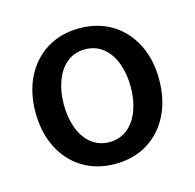

<svg xmlns="http://www.w3.org/2000/svg" viewBox="-65 -778 505 498"><g transform="rotate(-15 187.5 -529.0)"><path d="M21.5 -529.3Q21.5 -582.5 42.2 -623.8Q63 -665 100.6 -688Q138.2 -710.9 187.5 -710.9Q236.8 -710.9 274.4 -688Q312 -665 332.8 -623.8Q353.5 -582.5 353.5 -529.3Q353.5 -475.6 332.8 -434.1Q312 -392.6 274.4 -369.6Q236.8 -346.7 187.5 -346.7Q138.2 -346.7 100.6 -369.6Q63 -392.6 42.2 -434.1Q21.5 -475.6 21.5 -529.3ZM277.3 -529.3Q277.3 -564.9 266.6 -593.5Q255.9 -622.1 235.6 -638.2Q215.3 -654.3 187.5 -654.3Q159.7 -654.3 139.4 -638.2Q119.1 -622.1 108.4 -593.5Q97.7 -564.9 97.7 -529.3Q97.7 -494.1 108.4 -465.8Q119.1 -437.5 139.4 -421.4Q159.7 -405.3 187.5 -405.3Q215.3 -405.3 235.6 -421.4Q255.9 -437.5 266.6 -465.8Q277.3 -494.1 277.3 -529.3Z"/></g></svg>

Font: Pretendard JP
Style: Regular
Weight: 400
Designer: Base glyphs from Inter by Rasmus Andersson; Hangeul glyphs from Noto Sans CJK(Source Han Sans) by Jang Soo-young and Kan
Foundry: Kil Hyung-jin
Version: Version 1.309